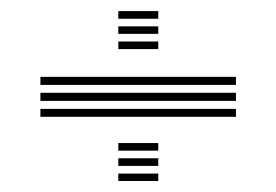

<svg xmlns="http://www.w3.org/2000/svg" viewBox="-20 -557 498 346"><path d="M52.8 -404V-418.5H405.2V-404ZM52.8 -375.2V-389.8H405.2V-375.2ZM52.8 -346.5V-360.8H405.2V-346.5ZM193.2 -523.2V-537H265.2V-523.2ZM193.2 -468.5V-482.2H265.2V-468.5ZM193.2 -496V-509.5H265.2V-496ZM193.2 -285.5V-299.2H265.2V-285.5ZM193.2 -230.8V-244.2H265.2V-230.8ZM193.2 -258V-271.8H265.2V-258Z"/></svg>

Font: Big Shoulders Inline Text Thin
Style: Regular
Weight: 400
Version: Version 2.002